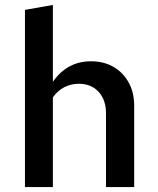

<svg xmlns="http://www.w3.org/2000/svg" viewBox="-20 -757 640 777"><path d="M81 0V-717L194 -737V-426Q252 -509 348 -509Q400 -509 439 -486.5Q478 -464 500.5 -423.5Q523 -383 523 -330V0H409V-298Q409 -353 379 -385.5Q349 -418 299 -418Q267 -418 240 -404Q213 -390 194 -363V0Z"/></svg>

Font: Red Hat Mono SemiBold
Style: Regular
Weight: 600
Monospace: yes
Designer: Pentagram, MCKL
Foundry: Pentagram, MCKL
Version: Version 1.023